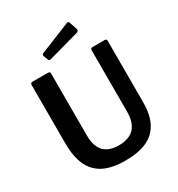

<svg xmlns="http://www.w3.org/2000/svg" viewBox="-223 -1105 1163 1257"><g transform="rotate(-30 358.5 -477.0)"><path d="M646 -265Q646 -166 612 -105Q578 -44 513.5 -17Q449 10 358 10Q254 10 191 -23Q128 -56 99 -121.5Q70 -187 70 -283V-724Q70 -742 84 -742H204Q218 -742 218 -726V-261Q218 -176 256.5 -137Q295 -98 369 -98Q416 -98 451 -114.5Q486 -131 505 -168Q524 -205 524 -264V-725Q524 -742 538 -742H633Q646 -742 646 -726V-265ZM490 -955 509 -897Q515 -880 495 -874L265 -810Q256 -808 251.5 -810Q247 -812 244 -820L233 -850Q229 -864 239 -868L474 -963Q485 -967 490 -955Z"/></g></svg>

Font: Libre Franklin Thin SemiBold
Style: Regular
Weight: 600
Version: Version 3.000